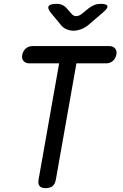

<svg xmlns="http://www.w3.org/2000/svg" viewBox="-20 -970 640 1000"><path d="M288 -640H133Q113 -640 102.5 -652.5Q92 -665 96 -685Q100 -705 114.5 -717.5Q129 -730 149 -730H549Q569 -730 579.5 -717.5Q590 -705 586 -685Q582 -665 567.5 -652.5Q553 -640 533 -640H378L271 -35Q267 -12 254 -1Q241 10 218 10Q195 10 186 -1Q177 -12 181 -35ZM275 -950Q292 -950 305 -944Q318 -938 328 -926L351 -900Q362 -886 377 -886Q392 -886 409 -900L442 -927Q456 -938 471.5 -944Q487 -950 504 -950Q537 -950 539.5 -938Q542 -926 514 -903L439 -839Q421 -824 400.5 -817Q380 -810 363 -810Q346 -810 328 -817Q310 -824 298 -839L246 -902Q226 -926 233.5 -938Q241 -950 275 -950Z"/></svg>

Font: Maple Mono NL
Style: Italic
Weight: 400
Italic angle: -10°
Monospace: yes
Designer: subframe7536
Version: Version 7.000